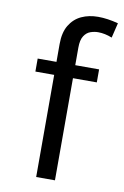

<svg xmlns="http://www.w3.org/2000/svg" viewBox="-80 -737 508 785"><g transform="rotate(10 173.5 -344.5)"><path d="M205 0H127V-424H49V-478H127V-552Q127 -600 145.2 -630.2Q163.5 -660.5 194.2 -674.8Q225 -689 263 -689Q302 -689 347 -677L332 -615Q302 -627 274 -627Q258.5 -627 242.5 -621.5Q226.5 -616 215.8 -599.5Q205 -583 205 -551V-478H304V-424H205Z"/></g></svg>

Font: Betina Sans
Style: Regular
Weight: 400
Designer: Jonathan Pinhorn (font) & Cristiano Sobral (main changes)
Version: Version 2.001;April 28, 2021;FontCreator 13.0.0.2655 32-bit;